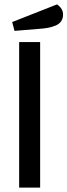

<svg xmlns="http://www.w3.org/2000/svg" viewBox="-20 -851 306 871"><path d="M238.8 -831.1Q266.1 -812 266.1 -785.2Q266.1 -767.1 257.3 -754.4Q248.5 -741.7 231.7 -734.9Q214.8 -728 198 -724.9Q181.2 -721.7 158.2 -720.2L45.9 -710.9L35.2 -751ZM162.1 0H66.9V-660.2H162.1Z"/></svg>

Font: Sansita Light
Style: Regular
Weight: 300
Designer: Pablo Cosgaya
Foundry: Omnibus-Type
Version: Version 1.006;hotconv 1.0.109;makeotfexe 2.5.65596